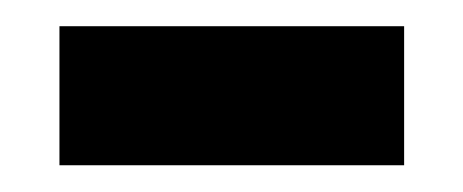

<svg xmlns="http://www.w3.org/2000/svg" viewBox="-20 -345 350 145"><path d="M24.9 -325.2H285.2V-220.2H24.9Z"/></svg>

Font: Noto Serif Devanagari
Style: Bold
Weight: 700
Designer: Monotype Design Team
Foundry: Monotype Imaging Inc.
Version: Version 1.01